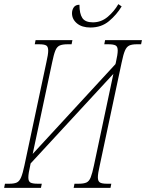

<svg xmlns="http://www.w3.org/2000/svg" viewBox="-45 -908 706 928"><path d="M-25 0 -21 -20H0Q24 -20 36.5 -26Q49 -32 57 -51Q65 -70 73 -108L179 -606Q188 -645 188 -663Q188 -683 178 -688.5Q168 -694 144 -694H123L127 -714H305L301 -694H281Q257 -694 243.5 -688Q230 -682 222.5 -663.5Q215 -645 207 -606L113 -164L513 -598L515 -606Q524 -645 524 -664Q524 -683 513.5 -688.5Q503 -694 479 -694H459L463 -714H641L637 -694H616Q593 -694 580 -688Q567 -682 559 -663.5Q551 -645 543 -606L437 -108Q428 -69 428 -51Q428 -32 438 -26Q448 -20 472 -20H493L489 0H311L315 -20H335Q360 -20 373 -26Q386 -32 393.5 -51Q401 -70 409 -108L503 -551L103 -118L101 -108Q92 -69 92 -50Q92 -31 102.5 -25.5Q113 -20 137 -20H157L153 0ZM392 -775Q351 -775 327 -795Q303 -815 303 -844Q303 -860 311.5 -872.5Q320 -885 339 -885Q339 -842 353 -821Q367 -800 404 -800Q444 -800 475.5 -826.5Q507 -853 527 -888L543 -877Q519 -837 482 -806Q445 -775 392 -775Z"/></svg>

Font: Noto Serif ExtraCondensed Thin
Style: Italic
Weight: 100
Width: 2
Italic angle: -12°
Designer: Monotype Design Team
Foundry: Monotype Imaging Inc.
Version: Version 2.013